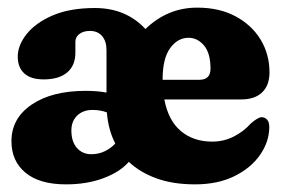

<svg xmlns="http://www.w3.org/2000/svg" viewBox="-20 -473 739 503"><path d="M686 -283.5Q686 -249.5 666.8 -231Q647.5 -212.5 612 -212.5H410.5Q421 -157 454 -129.5Q487 -102 536 -102Q566 -102 592.2 -115.2Q618.5 -128.5 637 -149.5Q656.5 -166.5 666.5 -166Q674 -165.5 679.8 -159.5Q685.5 -153.5 685.5 -139.5Q685 -101 661 -66.8Q637 -32.5 593.5 -11.2Q550 10 491 10Q433 10 389.8 -5.8Q346.5 -21.5 317.5 -49Q294.5 -22.5 251 -6.2Q207.5 10 153 10Q83.5 10 46.8 -20.5Q10 -51 10 -103Q10 -163 63 -199Q116 -235 204.5 -235Q235 -235 259 -230.5V-342Q259 -365 247.5 -378.5Q236 -392 215.5 -392Q198.5 -392 188 -384Q177.5 -376 177.5 -363.5V-335Q177.5 -301.5 156 -283.2Q134.5 -265 94.5 -265Q60.5 -265 43.5 -280.8Q26.5 -296.5 26.5 -324.5Q26.5 -354.5 50 -384Q73.5 -413.5 118.5 -432.8Q163.5 -452 228.5 -452Q310 -452 361 -397Q419 -453 496.5 -453Q555 -453 597.5 -430Q640 -407 663 -368.8Q686 -330.5 686 -283.5ZM474 -374Q445.5 -374 425.8 -347Q406 -320 406 -264.5V-264H502.5Q531.5 -264 531.5 -293Q531.5 -333.5 514.5 -353.8Q497.5 -374 474 -374ZM167 -131Q167 -102 181.5 -85.5Q196 -69 219 -69Q238.5 -69 254.5 -76.8Q270.5 -84.5 282 -97Q263.5 -133 260 -178.5Q243 -185 222.5 -185Q197.5 -185 182.2 -170.2Q167 -155.5 167 -131Z"/></svg>

Font: Fraunces 144pt SuperSoft
Style: Bold
Weight: 700
Version: Version 1.000;[b76b70a41]